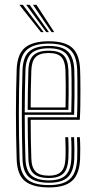

<svg xmlns="http://www.w3.org/2000/svg" viewBox="-20 -780 400 806"><path d="M185.5 6.8Q118.2 6.8 85.2 -19.5Q52.2 -45.8 50 -110.8Q46.8 -212.8 46.9 -307Q47 -401.2 50 -488.2Q52.5 -553.5 85.1 -580.1Q117.8 -606.8 185 -606.8Q252.2 -606.8 282.9 -579.6Q313.5 -552.5 316.2 -489Q316.8 -481.5 317.1 -458.4Q317.5 -435.2 317.6 -403.8Q317.8 -372.2 317.2 -338.9Q316.8 -305.5 315 -277.2H108.8Q108.8 -234.5 109.5 -195.8Q110.2 -157 111.5 -114.2Q112.8 -76 129.9 -59.2Q147 -42.5 185.5 -42.5Q219 -42.5 235.9 -58.4Q252.8 -74.2 254.8 -114.2Q255.8 -132.8 255.4 -158.9Q255 -185 254 -204H266.2Q267.8 -181.2 267.8 -155.1Q267.8 -129 267 -113.8Q264.8 -70.2 245.8 -51.5Q226.8 -32.8 185.5 -32.8Q140.2 -32.8 120.4 -51.8Q100.5 -70.8 99.2 -113.8Q97.8 -161 97 -204.5Q96.2 -248 96.2 -287.8H303.2Q304.8 -324 305 -366.8Q305.2 -409.5 304.9 -443.8Q304.5 -478 304 -488.5Q301.5 -546.8 273.8 -571.9Q246 -597 185 -597Q123.8 -597 94 -572.1Q64.2 -547.2 62.2 -486.2Q59.5 -407.5 59.2 -308.9Q59 -210.2 62.2 -113.2Q64 -54.8 92.4 -28.9Q120.8 -3 185.5 -3Q245.2 -3 273.1 -28.1Q301 -53.2 304 -112.5Q304.8 -127.5 304.6 -155.4Q304.5 -183.2 303 -204H315.2Q316.8 -183.2 316.9 -155.5Q317 -127.8 316.2 -111.8Q313 -48.2 282.6 -20.8Q252.2 6.8 185.5 6.8ZM185.5 -12.8Q131 -12.8 103.6 -34.9Q76.2 -57 74.5 -112.8Q71.8 -200.8 71.6 -299.4Q71.5 -398 74.5 -485.8Q76.5 -541.2 102.9 -564.2Q129.2 -587.2 185 -587.2Q239.8 -587.2 264.5 -564.2Q289.2 -541.2 291.8 -488.2Q292.2 -478.5 292.6 -447.9Q293 -417.2 292.8 -377Q292.5 -336.8 291.2 -298H83.8Q83.8 -253.5 84.5 -205.4Q85.2 -157.2 86.8 -113.5Q88.5 -63.8 112.1 -43.2Q135.8 -22.8 185.5 -22.8Q233 -22.8 255 -43.8Q277 -64.8 279.5 -113.5Q280.2 -128.5 280.1 -155.9Q280 -183.2 278.5 -204H291Q292.2 -182.5 292.4 -155.4Q292.5 -128.2 291.8 -113Q289 -59.2 264.4 -36Q239.8 -12.8 185.5 -12.8ZM83.8 -308.2H279.2Q280.5 -344.2 280.6 -381.4Q280.8 -418.5 280.4 -447.5Q280 -476.5 279.5 -487.5Q277.2 -535.2 255.5 -556.2Q233.8 -577.2 185 -577.2Q133.8 -577.2 111.1 -555.6Q88.5 -534 86.8 -485.2Q85.2 -442.2 84.6 -396.8Q84 -351.2 83.8 -308.2ZM96.2 -318.8Q96.2 -353 97 -396.8Q97.8 -440.5 99.2 -484.8Q100.5 -529 120.6 -548.1Q140.8 -567.2 185 -567.2Q227.5 -567.2 246.4 -548.5Q265.2 -529.8 267 -487Q267.5 -475.5 267.9 -448.5Q268.2 -421.5 268.1 -387Q268 -352.5 267 -318.8ZM108.8 -329H255Q256.2 -380.2 255.9 -426Q255.5 -471.8 254.8 -486.2Q253.2 -522.8 237.9 -540.1Q222.5 -557.5 185 -557.5Q146 -557.5 129.4 -540.1Q112.8 -522.8 111.5 -484.2Q110 -442.2 109.4 -404.6Q108.8 -367 108.8 -329ZM152 -645 61.2 -759.8H75.8L163.5 -645ZM174.2 -645 90 -759.8H104.5L185.5 -645ZM196.5 -645 118.5 -759.8H133L207.8 -645Z"/></svg>

Font: Big Shoulders Inline Text Light
Style: Regular
Weight: 300
Designer: Patric King
Foundry: XO Type Co
Version: Version 1.000